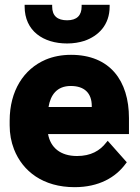

<svg xmlns="http://www.w3.org/2000/svg" viewBox="-20 -765 580 795"><path d="M20 -246C20 -211 26 -178 38 -147C74 -55 159 10 289 10C389 10 459 -30 501 -88L505 -93L426 -182L420 -175C394 -141 356 -119 299 -119C230 -119 189 -154 179 -210H514V-276C514 -431 435 -538 274 -538C235 -538 200 -531 169 -518C78 -479 20 -389 20 -265ZM82 -738C82 -637 159 -585 258 -585C284 -585 308 -589 330 -596C387 -616 434 -661 434 -738V-745H318V-738C318 -701 298 -681 258 -681C218 -681 196 -699 196 -738V-745H82ZM181 -322C189 -371 215 -409 273 -409C330 -409 360 -379 360 -326V-322Z"/></svg>

Font: Asimov Pro
Style: Blk
Weight: 900
Designer: Google
Version: Version 2.000980; 2014